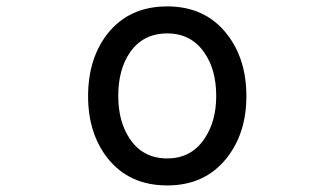

<svg xmlns="http://www.w3.org/2000/svg" viewBox="-20 -559 1040 597"><path d="M500 -539.1Q380.9 -539.1 313.5 -453.1Q253.9 -376 253.9 -259.8Q253.9 -145.5 313.5 -68.4Q380.9 17.6 500 17.6Q618.2 17.6 685.5 -68.4Q746.1 -145.5 746.1 -259.8Q746.1 -376 685.5 -453.1Q618.2 -539.1 500 -539.1ZM500 -455.1Q574.2 -455.1 615.2 -395.5Q652.3 -342.8 652.3 -260.7Q652.3 -180.7 615.2 -127Q574.2 -66.4 500 -66.4Q424.8 -66.4 383.8 -127Q347.7 -180.7 347.7 -260.7Q347.7 -342.8 383.8 -395.5Q424.8 -455.1 500 -455.1Z"/></svg>

Font: GungsuhChe
Style: Regular
Weight: 400
Monospace: yes
Version: Version 2.21